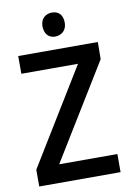

<svg xmlns="http://www.w3.org/2000/svg" viewBox="-93 -901 652 958"><g transform="rotate(-10 233.0 -422.0)"><path d="M143.6 -91.8 438.5 -572.3 439.5 -659.2H36.1V-569.3H323.2L26.4 -85V0H438.5V-91.8ZM246.1 -723.6Q283.2 -731.4 292 -766.6Q294.9 -780.3 293 -794.9Q287.1 -836.9 250 -842.8Q238.3 -844.7 227.5 -842.8Q190.4 -835 182.6 -799.8Q179.7 -787.1 181.6 -773.4Q187.5 -730.5 224.6 -723.6Q235.4 -721.7 246.1 -723.6Z"/></g></svg>

Font: Yaldevi Colombo SemiBold
Style: Regular
Weight: 600
Designer: Sol Matas, Denzil Rajitha, Kosala Senevirathne and Pathum Egodawatta
Foundry: Mooniak
Version: Version 1.020 ; ttfautohint (v1.6)